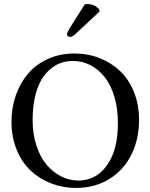

<svg xmlns="http://www.w3.org/2000/svg" viewBox="-20 -924 747 954"><path d="M342.8 -621.1Q310.1 -621.1 281 -610.8Q252 -600.6 226.3 -577.6Q200.7 -554.7 182.1 -521Q163.6 -487.3 152.8 -437.7Q142.1 -388.2 142.1 -327.1Q142.1 -257.8 161.1 -200Q180.2 -142.1 211.9 -105Q243.7 -67.9 284.2 -47.4Q324.7 -26.9 369.1 -26.9Q457.5 -26.9 511.7 -103Q565.9 -179.2 565.9 -311Q565.9 -384.3 548.1 -443.8Q530.3 -503.4 499.5 -541.7Q468.8 -580.1 428.5 -600.6Q388.2 -621.1 342.8 -621.1ZM670.9 -328.1Q670.9 -233.4 633.5 -157Q596.2 -80.6 524.4 -35.4Q452.6 9.8 357.9 9.8Q292 9.8 233.6 -12.9Q175.3 -35.6 131.6 -76.9Q87.9 -118.2 62.5 -180.9Q37.1 -243.7 37.1 -318.8Q37.1 -388.2 58.3 -449.7Q79.6 -511.2 118.9 -557.6Q158.2 -604 218 -631.1Q277.8 -658.2 350.1 -658.2Q416.5 -658.2 474.9 -635.3Q533.2 -612.3 576.9 -570.8Q620.6 -529.3 645.8 -466.3Q670.9 -403.3 670.9 -328.1ZM324.2 -780.8 400.9 -901.9Q406.7 -903.8 415 -903.8Q446.3 -903.8 471.2 -879.9L475.1 -867.2L358.9 -758.8Q340.3 -740.2 327.1 -740.2Q321.8 -740.2 317.4 -744.1Q313 -748 313 -752.9Q313 -761.7 324.2 -780.8Z"/></svg>

Font: Common Serif News
Style: Regular
Weight: 450
Designer: Philipp H. Poll, Khaled Hosny
Foundry: Stefan Peev, Context Ltd.
Version: Version 1.026